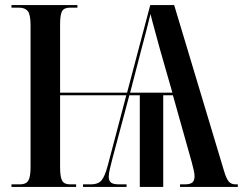

<svg xmlns="http://www.w3.org/2000/svg" viewBox="-20 -734 954 754"><path d="M25 0V-10H59Q82 -10 91 -24.5Q100 -39 100 -77V-635Q100 -677 89 -690.5Q78 -704 54 -704H25V-714H284V-704H255Q232 -704 224 -690.5Q216 -677 216 -638V-370H479L570 -714H664L860 -62Q869 -32 878.5 -21Q888 -10 905 -10H914V0H687V-10H704Q728 -10 736 -18Q744 -26 744 -42Q744 -52 740.5 -67Q737 -82 733 -97L659 -360H621V0H529V-360H488L422 -113Q416 -91 411.5 -71Q407 -51 407 -40Q407 -24 416 -17Q425 -10 448 -10H477V0H306V-10H338Q365 -10 378.5 -25.5Q392 -41 404 -87L476 -360H216V-77Q216 -39 224 -24.5Q232 -10 255 -10H279V0ZM491 -370H657L608 -541Q597 -583 588 -614.5Q579 -646 571 -679Q563 -646 555 -615Q547 -584 537 -547Z"/></svg>

Font: Noto Serif Display ExtraCondensed SemiBold
Style: Regular
Weight: 600
Width: 2
Designer: Monotype Design Team
Foundry: Monotype Imaging Inc.
Version: Version 2.009